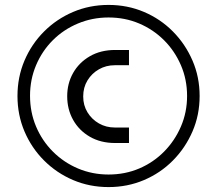

<svg xmlns="http://www.w3.org/2000/svg" viewBox="-20 -737 882 780"><path d="M421 23Q344 23 277 -5.5Q210 -34 159 -85Q108 -136 79.5 -203Q51 -270 51 -347Q51 -424 79.5 -491Q108 -558 159 -609Q210 -660 277 -688.5Q344 -717 421 -717Q498 -717 565 -688.5Q632 -660 682.5 -609Q733 -558 762 -491Q791 -424 791 -347Q791 -270 762 -203Q733 -136 682.5 -85Q632 -34 565 -5.5Q498 23 421 23ZM448 -156Q389 -156 345 -181.5Q301 -207 277 -250Q253 -293 253 -346Q253 -398 277 -440.5Q301 -483 345 -508.5Q389 -534 448 -534H504V-472H446Q411 -472 382 -455.5Q353 -439 335.5 -410.5Q318 -382 318 -345Q318 -309 335.5 -280.5Q353 -252 382 -235.5Q411 -219 446 -219H504V-156ZM421 -28Q488 -28 545.5 -52.5Q603 -77 646.5 -121Q690 -165 715 -223Q740 -281 740 -347Q740 -414 715 -472Q690 -530 646.5 -573.5Q603 -617 545.5 -641.5Q488 -666 421 -666Q355 -666 296.5 -641.5Q238 -617 194.5 -573.5Q151 -530 126.5 -472Q102 -414 102 -348Q102 -281 126.5 -223Q151 -165 195 -121Q239 -77 297 -52.5Q355 -28 421 -28Z"/></svg>

Font: MuseoModerno Thin
Style: Regular
Weight: 400
Version: Version 1.003